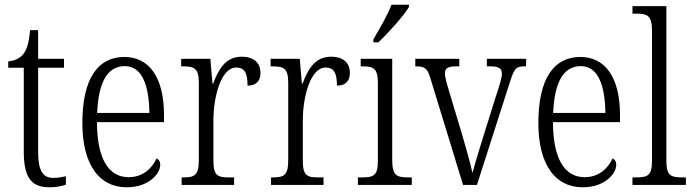

<svg xmlns="http://www.w3.org/2000/svg" viewBox="-20 -786 2945 816"><path d="M191 10C217 10 243 5 260 -1V-37C241 -33 227 -30 206 -30C163 -30 142 -59 142 -141V-498H252V-536H142V-658H108C103 -605 95 -575 78 -555C64 -538 43 -528 15 -525V-498H81V-143C81 -29 114 10 191 10Z M518 10C614 10 661 -49 661 -85C661 -100 654 -109 646 -113C626 -71 588 -33 527 -33C443 -33 393 -107 392 -267H677V-298C677 -455 615 -544 509 -544C395 -544 330 -451 330 -263C330 -89 400 10 518 10ZM615 -306H393C398 -431 434 -505 510 -505C584 -505 613 -424 615 -306Z M752 0H975V-32H955C906 -32 887 -38 887 -103V-275C887 -374 919 -499 984 -499C1022 -499 1032 -471 1032 -422C1071 -422 1087 -444 1087 -476C1087 -517 1061 -545 1007 -545C937 -545 908 -489 886 -431H883L874 -536H750V-504H755C806 -504 825 -497 825 -433V-106C825 -39 806 -32 757 -32H752Z M1132 0H1355V-32H1335C1286 -32 1267 -38 1267 -103V-275C1267 -374 1299 -499 1364 -499C1402 -499 1412 -471 1412 -422C1451 -422 1467 -444 1467 -476C1467 -517 1441 -545 1387 -545C1317 -545 1288 -489 1266 -431H1263L1254 -536H1130V-504H1135C1186 -504 1205 -497 1205 -433V-106C1205 -39 1186 -32 1137 -32H1132Z M1567 -619V-606H1588C1633 -648 1697 -721 1718 -756V-766H1644C1627 -721 1596 -669 1567 -619ZM1501 0H1730V-32H1716C1665 -32 1647 -40 1647 -106V-536H1513V-504H1521C1569 -504 1586 -495 1586 -431V-103C1586 -39 1568 -32 1517 -32H1501Z M1809 -454 1948 0H2007L2148 -440C2166 -495 2173 -504 2209 -504H2216V-536H2049V-504H2064C2100 -504 2113 -495 2113 -473C2113 -455 2104 -427 2088 -378L2035 -209C2012 -136 1995 -78 1988 -51C1980 -88 1960 -161 1944 -214L1886 -407C1879 -430 1871 -459 1871 -474C1871 -495 1883 -504 1918 -504H1932V-536H1745V-504C1785 -504 1796 -497 1809 -454Z M2456 10C2552 10 2599 -49 2599 -85C2599 -100 2592 -109 2584 -113C2564 -71 2526 -33 2465 -33C2381 -33 2331 -107 2330 -267H2615V-298C2615 -455 2553 -544 2447 -544C2333 -544 2268 -451 2268 -263C2268 -89 2338 10 2456 10ZM2553 -306H2331C2336 -431 2372 -505 2448 -505C2522 -505 2551 -424 2553 -306Z M2668 0H2895V-32H2884C2829 -32 2812 -39 2812 -105V-760H2668V-728H2683C2729 -728 2751 -722 2751 -656V-105C2751 -39 2734 -32 2679 -32H2668Z"/></svg>

Font: Noto Serif Georgian Condensed Light
Style: Regular
Weight: 300
Width: 3
Designer: Monotype Design Team, Akaki Razmadze
Foundry: Google LLC
Version: Version 2.003